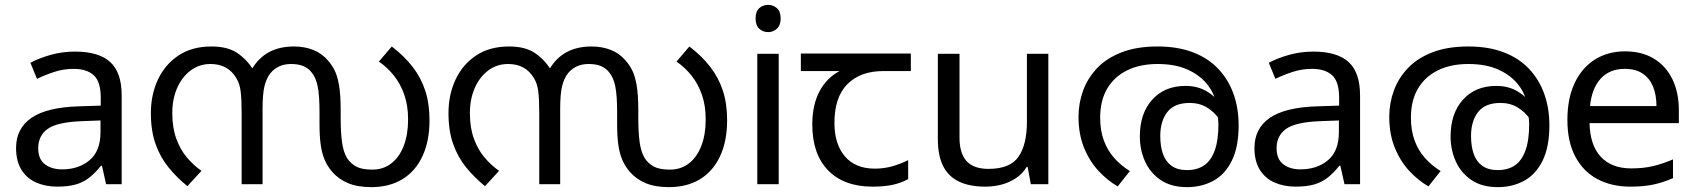

<svg xmlns="http://www.w3.org/2000/svg" viewBox="-20 -757 6970 789"><path d="M288 -545Q386 -545 433 -502Q480 -459 480 -365V0H416L399 -76H395Q372 -47 347.5 -27.5Q323 -8 291.5 1Q260 10 215 10Q167 10 128.5 -7Q90 -24 68 -59.5Q46 -95 46 -149Q46 -229 109 -272.5Q172 -316 303 -320L394 -323V-355Q394 -422 365 -448Q336 -474 283 -474Q241 -474 203 -461.5Q165 -449 132 -433L105 -499Q140 -518 188 -531.5Q236 -545 288 -545ZM314 -259Q214 -255 175.5 -227Q137 -199 137 -148Q137 -103 164.5 -82Q192 -61 235 -61Q303 -61 348 -98.5Q393 -136 393 -214V-262Z M1188 -566Q1232 -566 1268 -551.5Q1304 -537 1329 -507Q1343 -491 1354.5 -469Q1366 -447 1373 -408Q1380 -369 1380 -303V-269Q1380 -214 1385.5 -173Q1391 -132 1407 -106Q1421 -85 1444 -72.5Q1467 -60 1510 -60Q1555 -60 1588 -85.5Q1621 -111 1639 -157.5Q1657 -204 1657 -266Q1657 -323 1641.5 -367.5Q1626 -412 1599 -446Q1572 -480 1537 -504L1590 -566Q1641 -527 1675.5 -482.5Q1710 -438 1727.5 -384.5Q1745 -331 1745 -263Q1745 -177 1716 -115Q1687 -53 1633.5 -20.5Q1580 12 1506 12Q1449 12 1410 -4.5Q1371 -21 1345 -51Q1326 -73 1314.5 -99.5Q1303 -126 1298 -161.5Q1293 -197 1293 -246V-295Q1293 -365 1285.5 -402Q1278 -439 1260 -460Q1247 -477 1226.5 -485.5Q1206 -494 1176 -494Q1148 -494 1127 -484Q1106 -474 1092 -457Q1075 -436 1067 -403.5Q1059 -371 1059 -309V0H973V-292Q973 -348 969 -381Q965 -414 951 -436Q934 -465 907.5 -479.5Q881 -494 845 -494Q799 -494 763.5 -467.5Q728 -441 708 -395.5Q688 -350 688 -292Q688 -232 704.5 -187Q721 -142 748 -110Q775 -78 808 -55L750 8Q707 -27 673 -68.5Q639 -110 619.5 -164.5Q600 -219 600 -292Q600 -368 629 -430Q658 -492 713.5 -529Q769 -566 849 -566Q914 -566 953 -540.5Q992 -515 1020 -472L1015 -473Q1043 -520 1086 -543Q1129 -566 1188 -566Z M2411 -566Q2455 -566 2491 -551.5Q2527 -537 2552 -507Q2566 -491 2577.5 -469Q2589 -447 2596 -408Q2603 -369 2603 -303V-269Q2603 -214 2608.5 -173Q2614 -132 2630 -106Q2644 -85 2667 -72.5Q2690 -60 2733 -60Q2778 -60 2811 -85.5Q2844 -111 2862 -157.5Q2880 -204 2880 -266Q2880 -323 2864.5 -367.5Q2849 -412 2822 -446Q2795 -480 2760 -504L2813 -566Q2864 -527 2898.5 -482.5Q2933 -438 2950.5 -384.5Q2968 -331 2968 -263Q2968 -177 2939 -115Q2910 -53 2856.5 -20.5Q2803 12 2729 12Q2672 12 2633 -4.5Q2594 -21 2568 -51Q2549 -73 2537.5 -99.5Q2526 -126 2521 -161.5Q2516 -197 2516 -246V-295Q2516 -365 2508.5 -402Q2501 -439 2483 -460Q2470 -477 2449.5 -485.5Q2429 -494 2399 -494Q2371 -494 2350 -484Q2329 -474 2315 -457Q2298 -436 2290 -403.5Q2282 -371 2282 -309V0H2196V-292Q2196 -348 2192 -381Q2188 -414 2174 -436Q2157 -465 2130.5 -479.5Q2104 -494 2068 -494Q2022 -494 1986.5 -467.5Q1951 -441 1931 -395.5Q1911 -350 1911 -292Q1911 -232 1927.5 -187Q1944 -142 1971 -110Q1998 -78 2031 -55L1973 8Q1930 -27 1896 -68.5Q1862 -110 1842.5 -164.5Q1823 -219 1823 -292Q1823 -368 1852 -430Q1881 -492 1936.5 -529Q1992 -566 2072 -566Q2137 -566 2176 -540.5Q2215 -515 2243 -472L2238 -473Q2266 -520 2309 -543Q2352 -566 2411 -566Z M3180 -536V0H3092V-536ZM3137 -737Q3157 -737 3172.5 -723.5Q3188 -710 3188 -681Q3188 -653 3172.5 -639Q3157 -625 3137 -625Q3115 -625 3100 -639Q3085 -653 3085 -681Q3085 -710 3100 -723.5Q3115 -737 3137 -737Z M3566 10Q3448 10 3383 -57Q3318 -124 3318 -245Q3318 -325 3347 -380.5Q3376 -436 3430 -465H3271V-537H3723V-465H3610Q3516 -465 3462.5 -411.5Q3409 -358 3409 -252Q3409 -165 3452 -114.5Q3495 -64 3575 -64Q3612 -64 3646 -73.5Q3680 -83 3712 -99V-21Q3683 -5 3648 2.5Q3613 10 3566 10Z M4288 -536V0H4216L4203 -71H4199Q4182 -43 4155 -25Q4128 -7 4096 1.5Q4064 10 4029 10Q3965 10 3921.5 -10.5Q3878 -31 3856 -74Q3834 -117 3834 -185V-536H3923V-191Q3923 -127 3952 -95Q3981 -63 4042 -63Q4131 -63 4165.5 -113Q4200 -163 4200 -257V-536Z M4737 -566Q4820 -566 4882.5 -542Q4945 -518 4986.5 -474Q5028 -430 5049 -371Q5070 -312 5070 -242Q5070 -153 5042 -96.5Q5014 -40 4966 -14Q4918 12 4858 12Q4793 12 4750 -17Q4707 -46 4685.5 -93.5Q4664 -141 4664 -196Q4664 -291 4715 -347.5Q4766 -404 4852 -404Q4908 -404 4949.5 -375Q4991 -346 5015 -301Q5039 -256 5041 -206L5016 -209Q5009 -240 4989.5 -268.5Q4970 -297 4939.5 -315.5Q4909 -334 4869 -334Q4806 -334 4777 -296.5Q4748 -259 4748 -198Q4748 -156 4759 -124.5Q4770 -93 4794.5 -75.5Q4819 -58 4858 -58Q4899 -58 4927.5 -77Q4956 -96 4971.5 -138Q4987 -180 4987 -248Q4987 -250 4985.5 -270Q4984 -290 4980 -310Q4979 -315 4979 -323Q4979 -331 4977 -335Q4968 -378 4938 -414Q4908 -450 4858 -472Q4808 -494 4737 -494Q4665 -494 4612 -468Q4559 -442 4530 -393Q4501 -344 4501 -273Q4501 -221 4516 -180Q4531 -139 4558.5 -108Q4586 -77 4623 -54L4573 9Q4530 -16 4493.5 -55.5Q4457 -95 4434.5 -150.5Q4412 -206 4412 -277Q4412 -333 4431 -385Q4450 -437 4489.5 -478Q4529 -519 4590.5 -542.5Q4652 -566 4737 -566Z M5377 -545Q5475 -545 5522 -502Q5569 -459 5569 -365V0H5505L5488 -76H5484Q5461 -47 5436.5 -27.5Q5412 -8 5380.5 1Q5349 10 5304 10Q5256 10 5217.5 -7Q5179 -24 5157 -59.5Q5135 -95 5135 -149Q5135 -229 5198 -272.5Q5261 -316 5392 -320L5483 -323V-355Q5483 -422 5454 -448Q5425 -474 5372 -474Q5330 -474 5292 -461.5Q5254 -449 5221 -433L5194 -499Q5229 -518 5277 -531.5Q5325 -545 5377 -545ZM5403 -259Q5303 -255 5264.5 -227Q5226 -199 5226 -148Q5226 -103 5253.5 -82Q5281 -61 5324 -61Q5392 -61 5437 -98.5Q5482 -136 5482 -214V-262Z M6014 -566Q6097 -566 6159.5 -542Q6222 -518 6263.5 -474Q6305 -430 6326 -371Q6347 -312 6347 -242Q6347 -153 6319 -96.5Q6291 -40 6243 -14Q6195 12 6135 12Q6070 12 6027 -17Q5984 -46 5962.5 -93.5Q5941 -141 5941 -196Q5941 -291 5992 -347.5Q6043 -404 6129 -404Q6185 -404 6226.5 -375Q6268 -346 6292 -301Q6316 -256 6318 -206L6293 -209Q6286 -240 6266.5 -268.5Q6247 -297 6216.5 -315.5Q6186 -334 6146 -334Q6083 -334 6054 -296.5Q6025 -259 6025 -198Q6025 -156 6036 -124.5Q6047 -93 6071.5 -75.5Q6096 -58 6135 -58Q6176 -58 6204.5 -77Q6233 -96 6248.5 -138Q6264 -180 6264 -248Q6264 -250 6262.5 -270Q6261 -290 6257 -310Q6256 -315 6256 -323Q6256 -331 6254 -335Q6245 -378 6215 -414Q6185 -450 6135 -472Q6085 -494 6014 -494Q5942 -494 5889 -468Q5836 -442 5807 -393Q5778 -344 5778 -273Q5778 -221 5793 -180Q5808 -139 5835.5 -108Q5863 -77 5900 -54L5850 9Q5807 -16 5770.5 -55.5Q5734 -95 5711.5 -150.5Q5689 -206 5689 -277Q5689 -333 5708 -385Q5727 -437 5766.5 -478Q5806 -519 5867.5 -542.5Q5929 -566 6014 -566Z M6658 -546Q6727 -546 6776.5 -516Q6826 -486 6852.5 -431.5Q6879 -377 6879 -304V-251H6512Q6514 -160 6558.5 -112.5Q6603 -65 6683 -65Q6734 -65 6773.5 -74.5Q6813 -84 6855 -102V-25Q6814 -7 6774 1.5Q6734 10 6679 10Q6603 10 6544.5 -21Q6486 -52 6453.5 -113.5Q6421 -175 6421 -264Q6421 -352 6450.5 -415Q6480 -478 6533.5 -512Q6587 -546 6658 -546ZM6657 -474Q6594 -474 6557.5 -433.5Q6521 -393 6514 -321H6787Q6787 -367 6773 -401Q6759 -435 6730.5 -454.5Q6702 -474 6657 -474Z"/></svg>

Font: lmalayalam15
Style: Book
Weight: 400
Designer: Jelle Bosma - Monotype Design Team
Foundry: Monotype Imaging Inc.
Version: Version 2.003